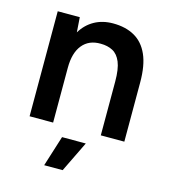

<svg xmlns="http://www.w3.org/2000/svg" viewBox="-107 -597 778 883"><g transform="rotate(15 282.0 -156.0)"><path d="M62 0V-500H167L172 -429Q196 -469 234.5 -490.5Q273 -512 323 -512Q383 -512 425.5 -488Q468 -464 490.5 -413.5Q513 -363 513 -282V0H401V-256Q401 -316 387.5 -348.5Q374 -381 349.5 -394Q325 -407 292 -407Q236 -408 205 -370Q174 -332 174 -261V0ZM185 200 231 54H344L273 200Z"/></g></svg>

Font: Figtree Light SemiBold
Style: Regular
Weight: 600
Version: Version 2.002